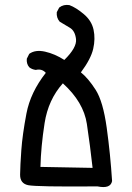

<svg xmlns="http://www.w3.org/2000/svg" viewBox="-20 -763 540 788"><path d="M380 2Q129 4 95.5 -3Q62 -10 62.5 -46.5Q63 -83 67.5 -146.5Q72 -210 88.5 -297Q105 -384 168 -464Q152 -482 127 -476Q111 -478 100 -487Q88 -501 90 -522L100 -542Q125 -560 165 -551Q205 -542 244 -517Q296 -568 292 -602.5Q288 -637 266 -649.5Q244 -662 225 -674Q211 -690 213 -713L223 -732Q241 -746 265 -742Q292 -732 324 -705Q356 -678 364 -641Q372 -604 362.5 -562.5Q353 -521 312 -466Q342 -442 372.5 -394.5Q403 -347 418 -238.5Q433 -130 440 -20Q434 13 380 2ZM360 -74Q350 -165 336.5 -254.5Q323 -344 238 -421Q178 -354 163 -257.5Q148 -161 146 -78Z"/></svg>

Font: NaniFont Regular
Style: Regular
Weight: 400
Designer: Nanigashitei
Version: Version 1.036